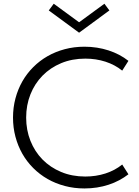

<svg xmlns="http://www.w3.org/2000/svg" viewBox="-20 -1020 761 1054"><path d="M51.4 -374.5Q51.4 -319.5 64.8 -269.3Q78.2 -219.1 102.7 -175.9Q127.3 -132.7 162.5 -97.5Q197.7 -62.3 241.1 -37.5Q284.5 -12.7 335.7 0.9Q386.8 14.5 443.6 14.5Q479.1 14.5 512.3 9.3Q545.5 4.1 576.1 -5.9Q606.8 -15.9 634.1 -30.5Q661.4 -45 685 -63.2L650.9 -116.8Q610.9 -84.5 558.9 -67.7Q506.8 -50.9 448.2 -50.9Q375.5 -50.9 315.7 -75.9Q255.9 -100.9 213.2 -144.5Q170.5 -188.2 147 -247.3Q123.6 -306.4 123.6 -374.5Q123.6 -442.7 147 -501.8Q170.5 -560.9 213.2 -604.5Q255.9 -648.2 315.7 -673.2Q375.5 -698.2 448.2 -698.2Q506.8 -698.2 558.9 -681.4Q610.9 -664.5 650.9 -632.3L685 -685.9Q661.4 -704.5 634.1 -718.9Q606.8 -733.2 576.1 -743.2Q545.5 -753.2 512.3 -758.4Q479.1 -763.6 443.6 -763.6Q386.8 -763.6 335.7 -750Q284.5 -736.4 241.1 -711.6Q197.7 -686.8 162.5 -651.6Q127.3 -616.4 102.7 -573.2Q78.2 -530 64.8 -479.8Q51.4 -429.5 51.4 -374.5ZM580.5 -962.7 553.2 -999.5 414.1 -897.7 275 -999.5 247.7 -962.7 414.1 -840.5Z"/></svg>

Font: Spartan MB
Style: Regular
Weight: 212
Designer: Matt Bailey, Mirko Velimirovic
Foundry: Matt Bailey
Version: Version 1.005